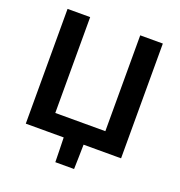

<svg xmlns="http://www.w3.org/2000/svg" viewBox="-151 -840 1049 1121"><g transform="rotate(20 373.5 -280.0)"><path d="M77.5 0V-713H218V-117.5H529V-713H669.5V0H436.5Q435.5 38 435 76.5Q434 114.5 433 152.5H316.5Q315.5 114.5 315 76.5Q314 38.5 313 0Z"/></g></svg>

Font: Heraclito SemiBold
Style: Regular
Weight: 600
Designer: Kostas Bartsokas (font) & Cristiano Sobral (main changes)
Foundry: Kostas Bartsokas (font) & Cristiano Sobral (main changes)
Version: Version 1.00;July 8, 2020;FontCreator 13.0.0.2655 64-bit